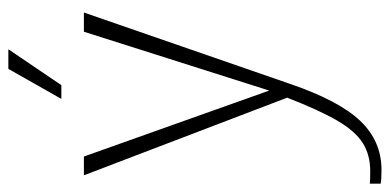

<svg xmlns="http://www.w3.org/2000/svg" viewBox="-257 -464 934 460"><g transform="rotate(-90 210.0 -234.0)"><path d="M410 -500 239 -6Q199 111 150.5 162Q102 213 33 213Q9 213 0 211V185Q8 186 30 186Q69 186 97.5 168Q126 150 151 107Q176 64 206 -13L20 -500H65L223 -56L364 -500ZM275 -681H322L236 -554H203Z"/></g></svg>

Font: Sarabun Thin
Style: Regular
Weight: 250
Designer: Suppakit Chalermlarp | Katatrad Co.,Ltd.
Foundry: Cadson Demak Co.,Ltd.
Version: Version 1.000; ttfautohint (v1.6)